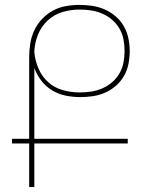

<svg xmlns="http://www.w3.org/2000/svg" viewBox="-20 -763 640 783"><path d="M120 0H99V-178H29V-197H99V-530Q99 -558 103.5 -586Q108 -614 120 -639.5Q132 -665 151.5 -685.5Q171 -706 195.5 -719.5Q220 -733 248 -738Q276 -743 304 -743Q331 -743 357 -739Q383 -735 407 -724.5Q431 -714 451.5 -696.5Q472 -679 485 -656Q498 -633 503.5 -607Q509 -581 509 -555Q509 -529 504 -503Q499 -477 486 -454Q473 -431 453 -413.5Q433 -396 409.5 -385.5Q386 -375 360 -371Q334 -367 307 -367Q278 -367 248 -373Q218 -379 192.5 -394.5Q167 -410 148.5 -434Q130 -458 120 -486V-197H501V-178H120ZM304 -386Q328 -386 351.5 -389.5Q375 -393 397 -402.5Q419 -412 437 -427.5Q455 -443 467 -463.5Q479 -484 483.5 -507.5Q488 -531 488 -555Q488 -579 483.5 -602.5Q479 -626 467 -646.5Q455 -667 437 -682.5Q419 -698 397 -707.5Q375 -717 351.5 -720.5Q328 -724 304 -724Q269 -724 235 -714Q201 -704 175 -680Q149 -656 135.5 -623Q122 -590 120 -555V-550Q123 -516 137 -483.5Q151 -451 176.5 -428Q202 -405 236 -395.5Q270 -386 304 -386Z"/></svg>

Font: Iosevka Thin Extended
Style: Regular
Weight: 100
Width: 7
Monospace: yes
Designer: Belleve Invis
Foundry: Belleve Invis
Version: Version 32.5.0; ttfautohint (v1.8.4)